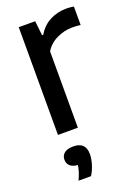

<svg xmlns="http://www.w3.org/2000/svg" viewBox="-150 -612 650 911"><g transform="rotate(-20 175.0 -156.0)"><path d="M65 0V-544H148L156 -470.5H162Q186.5 -511.5 224.8 -530.8Q263 -550 306.5 -550Q317 -550 326.8 -549Q336.5 -548 344.5 -546.5V-453Q333.5 -455 322.8 -455.5Q312 -456 300.5 -456Q263 -456 225 -438.2Q187 -420.5 165.5 -385.5V0ZM82.5 237.5Q92.5 216 97.8 199Q103 182 105 166.5Q79 164.5 66.2 152.5Q53.5 140.5 53.5 121Q53.5 101 68.5 88.5Q83.5 76 114 76Q176.5 76 176.5 137Q176.5 159.5 168.2 187Q160 214.5 145.5 237.5Z"/></g></svg>

Font: Encode Sans SmCnd Md
Style: Regular
Weight: 500
Width: 4
Designer: Multiple Designers
Foundry: Impallari Type
Version: Version 3.002; ttfautohint (v1.8.3) -l 8 -r 50 -G 200 -x 14 